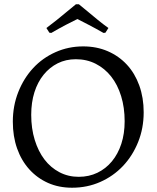

<svg xmlns="http://www.w3.org/2000/svg" viewBox="-20 -866 732 898"><path d="M348 -39Q396 -39 435.5 -58Q475 -77 503.5 -111.5Q532 -146 547.5 -193.5Q563 -241 563 -299Q563 -363 546.5 -416.5Q530 -470 500 -508Q470 -546 428 -567.5Q386 -589 335 -589Q288 -589 250 -570Q212 -551 184 -516.5Q156 -482 141 -434.5Q126 -387 126 -329Q126 -265 142.5 -211.5Q159 -158 188 -120Q217 -82 258 -60.5Q299 -39 348 -39ZM317 12Q255 12 204.5 -10.5Q154 -33 117 -74Q80 -115 60 -171.5Q40 -228 40 -297Q40 -371 65.5 -435.5Q91 -500 135 -547.5Q179 -595 239.5 -622Q300 -649 369 -649Q432 -649 484 -626.5Q536 -604 573.5 -563.5Q611 -523 631.5 -466Q652 -409 652 -341Q652 -266 626 -201.5Q600 -137 555 -89.5Q510 -42 449 -15Q388 12 317 12ZM197 -735Q221 -753 245.5 -772.5Q270 -792 290 -809Q313 -828 335 -846H349Q371 -828 394 -809Q414 -792 438 -772.5Q462 -753 487 -735L473 -713L464 -712Q429 -732 395.5 -749.5Q362 -767 342 -777Q321 -767 288.5 -750Q256 -733 220 -712L211 -713Z"/></svg>

Font: Alegreya
Style: Regular
Weight: 400
Designer: Juan Pablo del Peral
Foundry: Juan Pablo del Peral
Version: Version 1.003